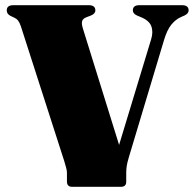

<svg xmlns="http://www.w3.org/2000/svg" viewBox="-20 -720 747 740"><path d="M492 -680Q492 -700 517 -700H681.5Q707 -700 707 -680Q707 -667.5 690.5 -660L678 -654.5Q657 -645.5 640.2 -624.8Q623.5 -604 612 -565L476.5 -113.5Q470.5 -93.5 468.5 -80.5Q466.5 -67.5 466.5 -54.5V-19.5Q466.5 0 446 0H258Q238 0 238 -20.5V-54.5Q238 -62.5 234.8 -74.2Q231.5 -86 227.5 -99.5L60.5 -618.5Q55.5 -633 50 -640.2Q44.5 -647.5 35 -652L21 -658.5Q6 -666 6 -680Q6 -700 31.5 -700H322Q347.5 -700 347.5 -680Q347.5 -667 330 -660L313 -653.5Q299.5 -648.5 296.5 -638.5Q293.5 -628.5 300 -608.5L439 -161.5L562.5 -568.5Q571.5 -597.5 562.8 -619.8Q554 -642 520.5 -655L508.5 -660Q492 -667.5 492 -680Z"/></svg>

Font: Fraunces 72pt Black
Style: Regular
Weight: 900
Version: Version 1.000;[0bf87f6ff]